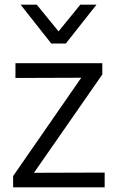

<svg xmlns="http://www.w3.org/2000/svg" viewBox="-20 -800 503 820"><path d="M261 -614H199L68 -780H137L230 -666L323 -780H392ZM427 0H36V-48L327 -468L46 -467V-530H417V-482L125 -62L427 -63Z"/></svg>

Font: Tanohe Sans
Style: Regular
Weight: 400
Designer: Village Type and Design LLC & Cristiano Sobral
Foundry: Cooper Hewitt Smithsonian Design Museum
Version: Version 1.00;September 29, 2021;FontCreator 13.0.0.2655 64-b